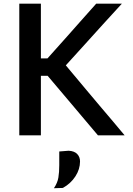

<svg xmlns="http://www.w3.org/2000/svg" viewBox="-20 -733 721 1040"><path d="M84.5 0V-713H201.5V-416.5H237L342.5 -534.5Q379.5 -576 416 -617.5Q452.5 -658.5 501 -713H640Q588 -656.5 538.5 -602Q489 -547.5 440 -493L336.5 -379L452 -241Q484 -203 521 -159Q558 -115 593.5 -73.5Q628.5 -31.5 655 0H510.5Q468 -50 431 -94Q394 -138 358.5 -180L238 -322.5H201.5V0ZM272 286.5Q291.5 257.5 296.2 229Q301 200.5 301 161.5V87.5L351.5 83.5Q382.5 85 398 101Q413.5 117 413.5 141.5Q413.5 183.5 388.5 222.2Q363.5 261 320.5 285Z"/></svg>

Font: Heraclito Medium
Style: Regular
Weight: 500
Designer: Kostas Bartsokas (font) & Cristiano Sobral (main changes)
Foundry: Kostas Bartsokas (font) & Cristiano Sobral (main changes)
Version: Version 1.00;July 8, 2020;FontCreator 13.0.0.2655 64-bit